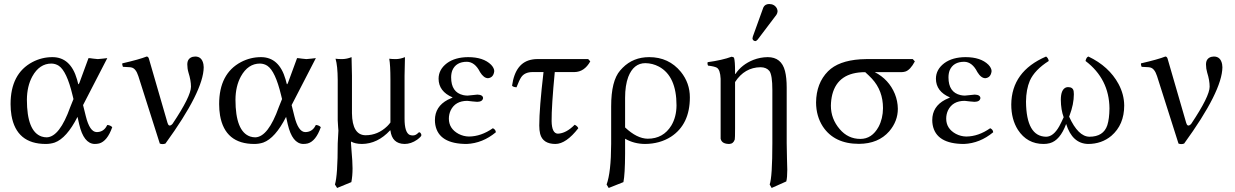

<svg xmlns="http://www.w3.org/2000/svg" viewBox="-20 -701 6100 948"><path d="M390.1 -182.1 403.8 -127Q422.9 -49.8 457 -48.8Q486.8 -48.8 502.9 -72.3Q506.8 -78.1 509.8 -84Q524.4 -83 534.2 -73.2Q509.8 -3.9 469.7 7.3Q459 9.8 446.8 9.8Q393.1 7.8 371.1 -86.9L362.8 -124Q309.1 -18.6 250 2.9Q229 9.8 206.1 9.8Q61 9.8 36.6 -131.3Q32.2 -157.7 32.2 -187Q32.2 -337.4 140.1 -394.5Q186.5 -418.9 238.8 -418.9Q328.6 -418.9 360.4 -308.6Q362.8 -299.3 365.2 -290Q367.2 -280.3 370.6 -289.1Q371.6 -291 372.1 -292L417 -414.1Q423.8 -414.1 439.9 -411.6Q456.1 -409.2 462.9 -409.2Q470.2 -409.2 488.3 -411.6Q504.4 -414.1 509.8 -414.1ZM342.8 -211.9 337.9 -231.9Q309.6 -349.6 270.5 -376Q254.4 -386.7 233.9 -387.2Q174.8 -387.2 139.6 -323.7Q113.3 -275.4 112.8 -209Q112.8 -51.8 185.5 -26.9Q197.8 -22.9 210.9 -22.9Q274.4 -24.9 327.1 -172.9Z M663.1 -325.2Q650.4 -364.7 627.4 -368.2Q624 -368.7 622.1 -369.1L586.9 -371.1Q582.5 -381.8 584 -388.2Q668.5 -407.7 704.1 -421.9Q711.9 -421.9 715.3 -411.1Q715.8 -409.7 715.8 -409.2L807.1 -94.2Q813 -73.7 827.6 -85.4Q830.6 -88.4 832 -89.8Q922.9 -225.6 922.9 -272.9Q922.9 -304.2 910.6 -342.8Q904.8 -362.3 904.8 -382.8Q904.8 -413.1 931.6 -420.4Q938 -421.9 943.8 -421.9Q977.1 -421.9 984.4 -383.8Q985.8 -376 985.8 -369.1Q984.9 -251 796.9 7.8Q782.2 13.2 769 7.8Z M1419.9 -182.1 1433.6 -127Q1452.6 -49.8 1486.8 -48.8Q1516.6 -48.8 1532.7 -72.3Q1536.6 -78.1 1539.6 -84Q1554.2 -83 1564 -73.2Q1539.6 -3.9 1499.5 7.3Q1488.8 9.8 1476.6 9.8Q1422.9 7.8 1400.9 -86.9L1392.6 -124Q1338.9 -18.6 1279.8 2.9Q1258.8 9.8 1235.8 9.8Q1090.8 9.8 1066.4 -131.3Q1062 -157.7 1062 -187Q1062 -337.4 1169.9 -394.5Q1216.3 -418.9 1268.6 -418.9Q1358.4 -418.9 1390.1 -308.6Q1392.6 -299.3 1395 -290Q1397 -280.3 1400.4 -289.1Q1401.4 -291 1401.9 -292L1446.8 -414.1Q1453.6 -414.1 1469.7 -411.6Q1485.8 -409.2 1492.7 -409.2Q1500 -409.2 1518.1 -411.6Q1534.2 -414.1 1539.6 -414.1ZM1372.6 -211.9 1367.7 -231.9Q1339.4 -349.6 1300.3 -376Q1284.2 -386.7 1263.7 -387.2Q1204.6 -387.2 1169.4 -323.7Q1143.1 -275.4 1142.6 -209Q1142.6 -51.8 1215.3 -26.9Q1227.5 -22.9 1240.7 -22.9Q1304.2 -24.9 1356.9 -172.9Z M1905.8 -57.1Q1844.2 9.3 1766.6 9.8Q1732.9 9.3 1713.9 -2Q1713.9 -2 1713.4 -0.5Q1712.9 3.4 1712.9 4.9Q1712.9 11.7 1715.3 38.6Q1720.7 98.1 1720.7 129.9Q1720.7 168 1714.8 198.2L1644.5 227.1L1633.8 210Q1647.5 164.6 1647.5 6.8Q1647.5 -6.8 1649.4 -28.8Q1650.9 -47.4 1650.9 -56.2Q1650.9 -60.5 1649.4 -74.7Q1647.5 -97.2 1647.5 -106.9V-307.1Q1647 -377 1636.7 -411.1Q1649.4 -409.2 1669.9 -409.2Q1693.4 -409.7 1715.8 -418.9Q1715.8 -418 1717.8 -327.1V-142.1Q1719.2 -34.2 1784.7 -33.2Q1845.7 -33.2 1892.1 -78.1Q1901.4 -87.4 1907.7 -96.2V-307.1Q1907.7 -380.4 1901.9 -411.1Q1914.1 -409.2 1935.5 -409.2Q1957 -409.7 1979.5 -418.9Q1979.5 -418 1977.5 -327.1V-115.2Q1977.5 -45.9 2003.4 -34.7Q2010.7 -32.2 2018.6 -32.2Q2033.2 -32.2 2045.4 -45.4Q2048.3 -47.9 2049.8 -47.9Q2056.2 -47.9 2060.1 -37.1Q2060.5 -34.7 2060.5 -33.2Q2060.5 -26.9 2039.6 -11.2Q2009.3 9.8 1977.5 9.8Q1915.5 8.8 1907.7 -57.1Z M2196.3 -115.2Q2196.3 -65.9 2244.1 -40Q2268.6 -27.3 2295.4 -26.9Q2355.5 -27.3 2413.6 -67.9Q2427.7 -61 2428.2 -47.9Q2362.8 6.3 2284.7 9.8Q2146.5 9.8 2129.4 -84.5Q2127.4 -96.2 2127.4 -107.9Q2127.4 -174.8 2190.9 -208.5Q2202.6 -214.4 2214.4 -219.2V-220.2Q2146 -249.5 2145.5 -312Q2145.5 -357.9 2187 -389.2Q2227.1 -418.5 2291.5 -418.9Q2366.7 -418.9 2404.8 -381.3Q2419.9 -365.2 2420.4 -350.1Q2417 -317.9 2389.6 -314.9Q2368.7 -314.9 2350.1 -345.2L2349.6 -346.2Q2324.7 -395 2285.6 -396Q2231.4 -396 2213.4 -353.5Q2207.5 -337.9 2207.5 -318.8Q2207.5 -245.1 2267.1 -231.4Q2277.8 -229 2288.6 -229Q2289.1 -229 2298.8 -230Q2333 -233.9 2337.4 -233.9Q2364.3 -232.9 2365.2 -216.8Q2362.8 -198.7 2336.4 -198.2Q2332.5 -198.2 2313 -200.2Q2292 -202.6 2287.6 -203.1Q2228 -203.1 2205.1 -155.8Q2196.3 -136.7 2196.3 -115.2Z M2629.4 -409.2H2884.3L2894.5 -397.9Q2865.2 -345.7 2816.4 -345.2H2719.2Q2703.1 -177.2 2703.6 -103Q2704.6 -42 2734.4 -41Q2775.4 -42.5 2817.4 -85Q2831.1 -78.6 2835.4 -67.9Q2775.4 9.3 2722.7 9.8Q2660.2 9.8 2647 -40Q2642.6 -57.6 2642.6 -81.1Q2642.6 -165.5 2663.6 -345.2H2610.4Q2570.3 -345.2 2553.2 -319.3Q2543.5 -304.7 2530.3 -270Q2513.7 -271 2508.3 -277.8Q2524.4 -393.6 2608.4 -407.2Q2619.1 -409.2 2629.4 -409.2Z M3058.1 198.2 2985.4 227.1 2975.1 210Q2997.1 149.9 2997.6 9.8V-175.8Q2997.6 -302.2 3042 -353Q3047.4 -358.9 3054.2 -366.2Q3106.4 -418.9 3185.5 -418.9Q3282.2 -418.9 3341.8 -346.2Q3386.2 -291 3386.2 -220.2Q3386.2 -86.9 3293 -25.9Q3237.8 9.3 3164.6 9.8Q3109.9 9.3 3066.4 -16.1V58.1Q3065.9 160.2 3058.1 198.2ZM3320.3 -180.2Q3320.3 -325.2 3233.4 -372.1Q3202.1 -388.7 3166.5 -389.2Q3108.4 -389.2 3082 -321.3Q3066.4 -279.3 3066.4 -217.8V-71.8Q3125 -16.6 3178.2 -16.1Q3254.9 -16.1 3294.9 -81.5Q3319.8 -123.5 3320.3 -180.2Z M3777.3 -681.2Q3804.2 -681.2 3815.9 -659.2Q3818.8 -652.3 3819.3 -646Q3818.8 -635.7 3813.5 -627.9L3721.2 -505.9Q3714.8 -498.5 3709.5 -498Q3696.8 -499.5 3695.3 -511.2Q3695.8 -515.6 3697.3 -521L3749 -664.1Q3756.8 -680.7 3777.3 -681.2ZM3611.3 -335.9Q3642.1 -382.3 3699.7 -405.3Q3733.9 -418.5 3770.5 -418.9Q3838.4 -418.9 3856 -350.1Q3864.3 -317.4 3864.3 -268.1V5.9Q3864.3 32.2 3865.7 80.6Q3867.2 120.1 3867.2 137.2Q3867.2 176.8 3862.3 194.8L3790 227.1L3780.3 210Q3793.5 172.4 3793.5 5.9V-256.8Q3793.5 -329.6 3779.3 -350.1Q3764.6 -368.7 3735.4 -369.1Q3656.2 -368.2 3609.4 -295.9V-68.8Q3609.4 -17.6 3607.9 -12.2Q3601.1 8.8 3581.1 9.8Q3545.9 9.8 3539.1 -12.7Q3538.6 -14.6 3538.1 -16.1Q3538.1 -18.1 3538.1 -68.8V-312Q3536.1 -356.4 3519.5 -366.7Q3506.8 -373.5 3476.1 -377Q3471.7 -385.3 3474.1 -394Q3545.9 -403.8 3592.3 -420.9Q3602.1 -419.9 3604.5 -415Q3609.4 -398.9 3609.4 -348.1V-335.9Z M4429.2 -344.7H4299.3Q4368.7 -309.1 4398.4 -237.3Q4412.6 -201.7 4413.1 -164.1Q4413.1 -102.5 4370.6 -52.7Q4316.9 8.8 4221.2 9.3Q4099.1 9.3 4042.5 -76.7Q4009.8 -127.4 4009.3 -194.8Q4010.3 -290.5 4068.4 -349.1Q4120.1 -400.9 4228 -408.2Q4242.2 -409.2 4256.3 -409.2H4486.8L4497.1 -397.9Q4474.6 -355.5 4450.2 -347.7Q4439.9 -344.7 4429.2 -344.7ZM4228 -15.1Q4285.2 -15.1 4317.9 -74.7Q4339.4 -115.2 4339.8 -167Q4339.8 -253.4 4285.2 -312.5Q4271 -327.6 4252 -344.7Q4117.7 -344.7 4089.4 -234.4Q4083 -208.5 4082.5 -179.2Q4082.5 -114.3 4126 -63.5Q4167 -15.1 4228 -15.1Z M4651.9 -115.2Q4651.9 -65.9 4699.7 -40Q4724.1 -27.3 4751 -26.9Q4811 -27.3 4869.1 -67.9Q4883.3 -61 4883.8 -47.9Q4818.4 6.3 4740.2 9.8Q4602.1 9.8 4585 -84.5Q4583 -96.2 4583 -107.9Q4583 -174.8 4646.5 -208.5Q4658.2 -214.4 4669.9 -219.2V-220.2Q4601.6 -249.5 4601.1 -312Q4601.1 -357.9 4642.6 -389.2Q4682.6 -418.5 4747.1 -418.9Q4822.3 -418.9 4860.4 -381.3Q4875.5 -365.2 4876 -350.1Q4872.6 -317.9 4845.2 -314.9Q4824.2 -314.9 4805.7 -345.2L4805.2 -346.2Q4780.3 -395 4741.2 -396Q4687 -396 4668.9 -353.5Q4663.1 -337.9 4663.1 -318.8Q4663.1 -245.1 4722.7 -231.4Q4733.4 -229 4744.1 -229Q4744.6 -229 4754.4 -230Q4788.6 -233.9 4793 -233.9Q4819.8 -232.9 4820.8 -216.8Q4818.4 -198.7 4792 -198.2Q4788.1 -198.2 4768.6 -200.2Q4747.6 -202.6 4743.2 -203.1Q4683.6 -203.1 4660.6 -155.8Q4651.9 -136.7 4651.9 -115.2Z M5530.8 -180.2Q5530.8 -85 5467.3 -30.3Q5419.4 9.8 5352.1 9.8Q5274.4 7.8 5244.1 -88.9Q5213.9 -7.8 5163.6 5.9Q5148.9 9.8 5132.8 9.8Q5051.3 9.8 5005.9 -60.1Q4973.1 -111.8 4973.1 -185.1Q4974.6 -348.6 5145 -421.9Q5155.8 -414.6 5158.2 -399.9Q5088.9 -356 5064.9 -302.7Q5046.4 -259.3 5045.9 -199.2Q5047.4 -27.3 5145 -25.9Q5181.2 -25.9 5210.4 -78.1Q5220.2 -96.2 5231.9 -122.1Q5218.3 -158.7 5217.8 -208Q5217.8 -259.8 5244.1 -269.5Q5249 -271 5252.9 -271Q5278.3 -271 5281.2 -250Q5281.7 -244.1 5282.2 -235.8Q5282.2 -186.5 5260.7 -129.9Q5259.8 -127 5258.8 -125Q5303.2 -26.9 5358.9 -25.9Q5428.2 -25.9 5447.3 -82.5Q5457.5 -114.3 5458 -166Q5456.5 -311 5339.8 -399.9Q5343.8 -418.9 5354 -421.9Q5455.6 -373.5 5502.9 -286.1Q5530.3 -234.9 5530.8 -180.2Z M5692.9 -325.2Q5680.2 -364.7 5657.2 -368.2Q5653.8 -368.7 5651.9 -369.1L5616.7 -371.1Q5612.3 -381.8 5613.8 -388.2Q5698.2 -407.7 5733.9 -421.9Q5741.7 -421.9 5745.1 -411.1Q5745.6 -409.7 5745.6 -409.2L5836.9 -94.2Q5842.8 -73.7 5857.4 -85.4Q5860.4 -88.4 5861.8 -89.8Q5952.6 -225.6 5952.6 -272.9Q5952.6 -304.2 5940.4 -342.8Q5934.6 -362.3 5934.6 -382.8Q5934.6 -413.1 5961.4 -420.4Q5967.8 -421.9 5973.6 -421.9Q6006.8 -421.9 6014.2 -383.8Q6015.6 -376 6015.6 -369.1Q6014.6 -251 5826.7 7.8Q5812 13.2 5798.8 7.8Z"/></svg>

Font: Linux Libertine Display O
Style: Regular
Weight: 400
Designer: Philipp H. Poll
Foundry: Philipp H. Poll
Version: Version 5.0.9